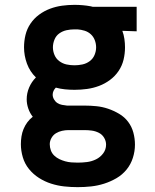

<svg xmlns="http://www.w3.org/2000/svg" viewBox="-20 -548 640 791"><path d="M300 223Q272 223 244.5 220Q217 217 190.5 208.5Q164 200 140.5 185Q117 170 99.5 148.5Q82 127 74 100Q66 73 66 46Q66 30 68.5 14Q71 -2 77 -16.5Q83 -31 92.5 -44Q102 -57 115 -67Q103 -82 96.5 -101Q90 -120 90 -139Q90 -164 100 -187.5Q110 -211 128 -229Q103 -253 91 -286Q79 -319 79 -353Q79 -379 85 -404Q91 -429 105.5 -450.5Q120 -472 141 -487.5Q162 -503 186 -512Q210 -521 235.5 -524.5Q261 -528 287 -528Q304 -528 321 -526.5Q338 -525 354 -522L362 -520H543V-419L484 -421Q490 -405 492.5 -387.5Q495 -370 495 -353Q495 -327 489 -302Q483 -277 468.5 -255.5Q454 -234 433 -218.5Q412 -203 388 -194Q364 -185 338.5 -181.5Q313 -178 287 -178Q267 -178 247.5 -180Q228 -182 210 -187Q204 -181 200.5 -173.5Q197 -166 197 -158Q197 -148 202.5 -138.5Q208 -129 216.5 -123.5Q225 -118 235.5 -116Q246 -114 256 -113H328Q353 -113 377.5 -110.5Q402 -108 425.5 -100Q449 -92 471 -79Q493 -66 508 -46Q523 -26 529.5 -1.5Q536 23 536 48Q536 75 527.5 102Q519 129 501.5 150.5Q484 172 460 186Q436 200 409.5 208.5Q383 217 355.5 220Q328 223 300 223ZM287 -279Q303 -279 319.5 -282.5Q336 -286 349.5 -296Q363 -306 369.5 -321.5Q376 -337 376 -353Q376 -368 370.5 -382.5Q365 -397 354 -407Q343 -417 328.5 -421.5Q314 -426 299 -427H287Q270 -427 254 -423.5Q238 -420 224.5 -410.5Q211 -401 204.5 -385Q198 -369 198 -353Q198 -337 204.5 -321.5Q211 -306 224.5 -296Q238 -286 254 -282.5Q270 -279 287 -279ZM300 122Q320 122 339 119.5Q358 117 375.5 108.5Q393 100 405 84Q417 68 417 48Q417 33 409 19.5Q401 6 387 -1Q373 -8 358 -10Q343 -12 328 -12H262Q249 -12 235.5 -9Q222 -6 210.5 1Q199 8 192 20.5Q185 33 185 46Q185 59 189.5 71.5Q194 84 203.5 93Q213 102 224.5 107.5Q236 113 248.5 116.5Q261 120 274 121Q287 122 300 122Z"/></svg>

Font: Iosevka Plex Etoile
Style: Bold
Weight: 700
Designer: Belleve Invis
Foundry: Belleve Invis
Version: Version 25.1.1; ttfautohint (v1.8.4)